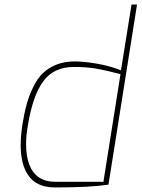

<svg xmlns="http://www.w3.org/2000/svg" viewBox="-20 -802 615 834"><path d="M429.2 -12.2 503.4 -480Q437.5 -497.1 395.5 -504.4Q353.5 -511.2 301.3 -511.2Q212.9 -511.2 167.5 -448.2Q121.6 -385.3 101.1 -256.8Q93.3 -214.8 93.3 -176.8Q93.3 -69.3 149.4 -31.2Q178.2 -12.2 222.2 -12.2ZM218.3 12.2Q127 12.2 91.8 -59.1Q69.8 -104 69.8 -171.9Q69.8 -211.4 77.1 -258.8Q85 -309.6 95.7 -348.6Q106.4 -387.7 124.5 -424.3Q142.1 -460.4 166 -483.9Q189.9 -507.3 225.6 -521.5Q260.7 -535.2 305.2 -535.2Q344.2 -535.2 404.3 -524.9Q463.9 -514.2 505.4 -496.1L551.3 -782.2H575.2L451.2 0Q372.1 12.2 218.3 12.2Z"/></svg>

Font: Squarion Thin
Style: Italic
Weight: 100
Designer: Natanael Gama
Version: Version 1.00;September 12, 2019;FontCreator 11.5.0.2425 64-b